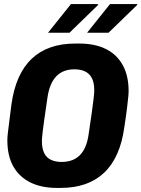

<svg xmlns="http://www.w3.org/2000/svg" viewBox="-20 -909 692 939"><path d="M257 10Q183 10 129 -16.5Q75 -43 45.5 -94.5Q16 -146 16 -223Q16 -236 18 -255Q20 -274 24.5 -308Q29 -342 36 -399Q57 -548 135.5 -622Q214 -696 348 -696H368Q443 -696 496.5 -670Q550 -644 579.5 -592Q609 -540 609 -463Q609 -451 607 -432Q605 -413 601 -379Q597 -345 588 -287Q568 -139 489.5 -64.5Q411 10 277 10ZM281 -117Q339 -117 372 -151.5Q405 -186 414 -256Q424 -323 429.5 -363Q435 -403 437.5 -424Q440 -445 440.5 -454Q441 -463 441 -468Q441 -505 429 -527.5Q417 -550 395.5 -560Q374 -570 344 -570Q288 -570 255 -535.5Q222 -501 212 -431Q202 -364 196.5 -324Q191 -284 188.5 -263Q186 -242 185.5 -233Q185 -224 185 -219Q185 -182 196.5 -159.5Q208 -137 230 -127Q252 -117 281 -117ZM406 -749 518 -889H650L652 -886L511 -749ZM215 -749 327 -889H456L461 -886L320 -749Z"/></svg>

Font: Chivo Mono
Style: Bold Italic
Weight: 700
Italic angle: -8.05°
Monospace: yes
Version: Version 1.008